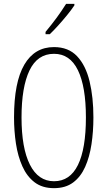

<svg xmlns="http://www.w3.org/2000/svg" viewBox="-20 -969 559 999"><path d="M466 -358Q466 -285 456 -218.5Q446 -152 423 -100.5Q400 -49 360.5 -19.5Q321 10 261 10Q200 10 160 -20.5Q120 -51 96.5 -103.5Q73 -156 63 -221.5Q53 -287 53 -358Q53 -541 106.5 -632.5Q160 -724 261 -724Q336 -724 381 -676.5Q426 -629 446 -546Q466 -463 466 -358ZM92 -358Q92 -199 135.5 -112.5Q179 -26 261 -26Q344 -26 385.5 -110.5Q427 -195 427 -358Q427 -518 385.5 -603.5Q344 -689 261 -689Q175 -689 133.5 -602.5Q92 -516 92 -358ZM367 -941Q351 -917 328.5 -889.5Q306 -862 282 -835.5Q258 -809 239 -791H217V-803Q250 -843 275 -877Q300 -911 324 -949H367Z"/></svg>

Font: Noto Sans Malayalam ExtraCondensed ExtraLight
Style: Regular
Weight: 200
Width: 2
Designer: Jelle Bosma - Monotype Design Team
Foundry: Monotype Imaging Inc.
Version: Version 2.104; ttfautohint (v1.8.4.7-5d5b)